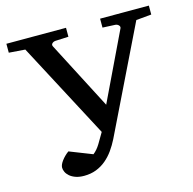

<svg xmlns="http://www.w3.org/2000/svg" viewBox="-102 -774 899 893"><g transform="rotate(-15 348.0 -327.5)"><path d="M617.2 -621.1 370.1 -113.8Q356.9 -87.4 340.1 -63.7Q323.2 -40 302 -22.2Q280.8 -4.4 254.4 5.9Q228 16.1 195.8 16.1Q172.4 16.1 155.3 10Q138.2 3.9 127.2 -5.6Q116.2 -15.1 111.1 -26.1Q106 -37.1 106 -46.9Q106 -54.2 109.6 -62.5Q113.3 -70.8 119.9 -79.6Q126.5 -88.4 135 -96.9Q143.6 -105.5 153.8 -112.8L263.2 -69.8Q281.7 -84 296.9 -108.9Q312 -133.8 327.1 -160.2L83 -622.1L4.9 -627.9V-670.9H292V-627.9L229 -625Q218.3 -624 212.4 -617.7Q206.5 -611.3 210.9 -603L379.9 -276.9L536.1 -603Q539.6 -610.4 533.4 -617.2Q527.3 -624 517.1 -625L456.1 -627.9V-670.9H690.9V-627.9Z"/></g></svg>

Font: Charis SIL
Style: Regular
Weight: 400
Foundry: SIL International
Version: Version 4.112